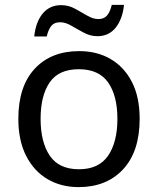

<svg xmlns="http://www.w3.org/2000/svg" viewBox="-20 -755 645 785"><path d="M551 -269Q551 -136 483.5 -63Q416 10 301 10Q230 10 174.5 -22.5Q119 -55 87 -117.5Q55 -180 55 -269Q55 -402 122 -474Q189 -546 304 -546Q377 -546 432.5 -513.5Q488 -481 519.5 -419.5Q551 -358 551 -269ZM146 -269Q146 -174 183.5 -118.5Q221 -63 303 -63Q384 -63 422 -118.5Q460 -174 460 -269Q460 -364 422 -418Q384 -472 302 -472Q220 -472 183 -418Q146 -364 146 -269ZM120 -606Q126 -665 154.5 -699.5Q183 -734 230 -734Q260 -734 286.5 -719.5Q313 -705 337 -691Q361 -677 382 -677Q405 -677 417.5 -691.5Q430 -706 437 -735H487Q481 -677 453 -642Q425 -607 378 -607Q350 -607 323.5 -621Q297 -635 272.5 -649.5Q248 -664 226 -664Q202 -664 190 -649.5Q178 -635 171 -606Z"/></svg>

Font: Noto Sans Meroitic
Style: Regular
Weight: 400
Designer: Monotype Design Team
Foundry: Monotype Imaging Inc.
Version: Version 2.002; ttfautohint (v1.8.4.7-5d5b)